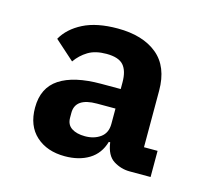

<svg xmlns="http://www.w3.org/2000/svg" viewBox="-66 -780 581 532"><g transform="rotate(15 224.5 -514.0)"><path d="M405 -330H345Q320 -330 298.5 -343.5Q277 -357 272 -394H268Q258 -359 229.5 -341.5Q201 -324 160 -324Q109 -324 77.5 -352.5Q46 -381 46 -433Q46 -490 87 -517Q128 -544 206 -544H262V-563Q262 -596 248 -612Q234 -628 199 -628Q167 -628 146.5 -615.5Q126 -603 112 -583L56 -633Q74 -665 112.5 -684.5Q151 -704 211 -704Q283 -704 324.5 -670Q366 -636 366 -567V-405H405ZM209 -488Q147 -488 147 -445V-431Q147 -411 161.5 -401.5Q176 -392 200 -392Q226 -392 244 -405Q262 -418 262 -444V-488Z"/></g></svg>

Font: IBM Plex Sans Arabic
Style: Bold
Weight: 700
Designer: Mike Abbink, Paul van der Laan, Pieter van Rosmalen, Wael Morcos, Khajak Apelian
Foundry: Bold Monday
Version: Version 1.2